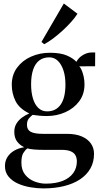

<svg xmlns="http://www.w3.org/2000/svg" viewBox="-20 -812 554 1068"><path d="M221.5 236Q187.5 236 149.8 229.8Q112 223.5 80 209.2Q48 195 27.8 170.8Q7.5 146.5 7.5 111.5Q7.5 83.5 21.2 61.8Q35 40 59 26Q83 12 114.5 7Q89 -5.5 74.2 -26Q59.5 -46.5 59.5 -79Q59.5 -104.5 71.2 -124Q83 -143.5 102.2 -157.8Q121.5 -172 143 -181Q87 -208 66.2 -250.2Q45.5 -292.5 45.5 -340.5Q45.5 -396 75.2 -436Q105 -476 153.2 -497.2Q201.5 -518.5 257 -518.5Q316 -518.5 351.2 -503.5Q386.5 -488.5 405 -468Q416.5 -491 440.8 -505.5Q465 -520 488.5 -520H509.5L509 -443.5L421 -443Q429 -435 435.2 -419.5Q441.5 -404 445.8 -384.2Q450 -364.5 450 -342.5Q450 -288 420.5 -248.5Q391 -209 343.2 -187.8Q295.5 -166.5 240 -166.5Q220.5 -166.5 199 -168.5Q177.5 -170.5 161.5 -173Q152 -166 141 -153.5Q130 -141 130 -117.5Q130 -90 151 -78.8Q172 -67.5 219.5 -67.5H351.5Q401.5 -67.5 435 -53Q468.5 -38.5 485.8 -13.5Q503 11.5 503 43.5Q503 89.5 482.8 125.2Q462.5 161 425 185.8Q387.5 210.5 336 223.2Q284.5 236 221.5 236ZM234.5 209.5Q290.5 209.5 329 194Q367.5 178.5 387.5 150.5Q407.5 122.5 407.5 86Q407.5 67 400 52.5Q392.5 38 373.8 29.8Q355 21.5 322 21.5H219.5Q190.5 21.5 168.5 19.5Q146.5 17.5 132 13.5Q119.5 23 109.2 40Q99 57 99 93Q99 133.5 119.5 159.2Q140 185 171.2 197.2Q202.5 209.5 234.5 209.5ZM242 -192.5Q291 -192.5 317.5 -230.2Q344 -268 344 -342.5Q344 -386.5 333 -420.2Q322 -454 302 -473.5Q282 -493 254 -493Q221.5 -493 199 -476.2Q176.5 -459.5 164.8 -426Q153 -392.5 153 -343Q153 -299 163 -265Q173 -231 193 -211.8Q213 -192.5 242 -192.5ZM225.5 -566.5 210.5 -578.5 335 -792.5 411 -735.5Q397 -713.5 375 -689Q353 -664.5 327.2 -641Q301.5 -617.5 275.5 -598Q249.5 -578.5 226.5 -566.5Z"/></svg>

Font: Merriweather 144pt Medium
Style: Regular
Weight: 500
Version: Version 2.100